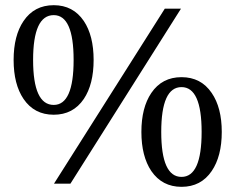

<svg xmlns="http://www.w3.org/2000/svg" viewBox="-20 -704 901 736"><path d="M830.1 -198.2Q830.1 -105 791.5 -48.3Q750.5 12.2 675.8 12.2Q601.6 12.2 560.1 -48.3Q522 -105 522 -198.2Q522 -291.5 560.1 -347.7Q601.1 -408.2 675.8 -408.2Q750.5 -408.2 791.5 -347.7Q830.1 -291.5 830.1 -198.2ZM673.8 -670.9 250 0H187L611.8 -670.9ZM338.9 -474.1Q338.9 -380.9 301.3 -324.7Q260.3 -264.2 186 -264.2Q111.3 -264.2 70.3 -324.7Q32.2 -380.9 32.2 -474.1Q32.2 -567.4 70.3 -623.5Q111.3 -684.1 186 -684.1Q260.3 -684.1 301.3 -623.5Q338.9 -567.4 338.9 -474.1ZM752.9 -198.2Q752.9 -370.1 675.8 -370.1Q598.1 -370.1 598.1 -198.2Q598.1 -25.9 675.8 -25.9Q752.9 -25.9 752.9 -198.2ZM262.2 -474.1Q262.2 -646 186 -646Q106.9 -646 106.9 -474.1Q106.9 -301.8 186 -301.8Q262.2 -301.8 262.2 -474.1Z"/></svg>

Font: Ezra SIL
Style: Regular
Weight: 400
Designer: Development by SIL's NRSI team. OpenType tables by Ralph Hancock ( hancock@dircon.co.uk )
Foundry: SIL International, Version 2.51: 2007
Version: Version 2.51, 2007